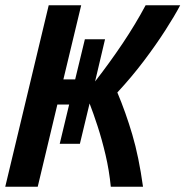

<svg xmlns="http://www.w3.org/2000/svg" viewBox="-45 -713 708 733"><path d="M-25 0 141 -693H265L197 -410H242L279 -563H356L318 -402Q374 -474 423 -547Q472 -620 511 -693H643Q622 -653 586 -597Q550 -541 503.5 -479.5Q457 -418 403 -360Q435 -284 460 -199.5Q485 -115 501 0H378Q372 -62 358 -121.5Q344 -181 327.5 -231.5Q311 -282 297 -318L260 -164H183L219 -314H174L99 0Z"/></svg>

Font: Ubuntu Sans Mono
Style: Italic
Weight: 400
Italic angle: -13.5°
Monospace: yes
Designer: Dalton Maag Ltd
Foundry: Dalton Maag Ltd
Version: Version 1.006